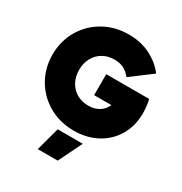

<svg xmlns="http://www.w3.org/2000/svg" viewBox="-215 -877 1202 1271"><g transform="rotate(30 385.5 -241.5)"><path d="M29.3 -353.5Q29.3 -456.5 78.1 -540.5Q127 -624.5 212.2 -672.6Q297.4 -720.7 402.3 -720.7Q496.1 -720.7 568.8 -683.3Q641.6 -646 686.5 -586.9L528.3 -467.8Q502 -500.5 472.7 -514.9Q443.4 -529.3 402.3 -529.3Q353 -529.3 314.5 -507.1Q275.9 -484.9 254.2 -444.8Q232.4 -404.8 232.4 -353.5Q232.4 -302.2 254.2 -262.2Q275.9 -222.2 314.5 -200Q353 -177.7 402.3 -177.7Q449.7 -177.7 484.1 -199Q518.6 -220.2 534.2 -257.8H402.3V-418H730.5Q742.2 -363.8 742.2 -315.4Q742.2 -217.8 698 -143.1Q653.8 -68.4 576.4 -27.3Q499 13.7 402.3 13.7Q297.4 13.7 212.2 -34.4Q127 -82.5 78.1 -166.5Q29.3 -250.5 29.3 -353.5ZM410.2 238.3H257.8L306.6 58.6H498Z"/></g></svg>

Font: Wanted Sans ExtraBlack
Style: Regular
Weight: 900
Designer: Original Design by Kil Hyung-jin and Kang Hanbin, Wanted Lab, Inc; Hangeul from Source Han Sans by Jang Soo-young and Ka
Foundry: Wanted Lab, Inc.
Version: Version 1.001